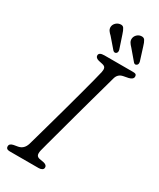

<svg xmlns="http://www.w3.org/2000/svg" viewBox="-222 -960 855 1030"><g transform="rotate(30 205.5 -444.5)"><path d="M170 -86Q166 -66.5 170.2 -57.2Q174.5 -48 188 -45L216 -40Q237 -34.5 236.5 -19.5Q236.5 -10 228.2 -5Q220 0 208 0H29Q5.5 0 5.5 -18Q5 -35 29 -40L55 -44.5Q88.5 -51 100 -87Q104 -101 114.8 -139.2Q125.5 -177.5 140.2 -230.2Q155 -283 171 -341.2Q187 -399.5 201.8 -454.5Q216.5 -509.5 227.8 -552.2Q239 -595 243.5 -615.5Q247 -631.5 243.5 -641.2Q240 -651 224.5 -654.5L199.5 -660Q178 -666 178 -681Q178 -700 211.5 -700H388.5Q401.5 -700 406.2 -696Q411 -692 411 -683.5Q411 -666.5 385 -660L354 -654Q324 -648 315.5 -619Q309.5 -596.5 297 -552.2Q284.5 -508 269 -451.5Q253.5 -395 237.2 -335.5Q221 -276 206.8 -223.2Q192.5 -170.5 182.5 -133.8Q172.5 -97 170 -86ZM367.5 -845.5 392.5 -766Q394 -759.5 393.2 -753.8Q392.5 -748 387.5 -744Q377 -736 368 -746L314.5 -809Q304.5 -819 298.5 -828.8Q292.5 -838.5 293 -850Q294 -864.5 303.8 -875Q313.5 -885.5 327 -888Q346 -891.5 353.8 -879.2Q361.5 -867 367.5 -845.5ZM238.5 -845.5 265 -766Q266.5 -760 266 -754.2Q265.5 -748.5 260.5 -744Q250.5 -736.5 240.5 -746L187 -808Q176.5 -817.5 170 -826.8Q163.5 -836 163.5 -848Q164 -862 173.8 -872.8Q183.5 -883.5 197 -886.5Q216 -891 224 -879Q232 -867 238.5 -845.5Z"/></g></svg>

Font: Fraunces 72pt SuperSoft Light
Style: Italic
Weight: 300
Italic angle: -16°
Version: Version 1.000;[b76b70a41]